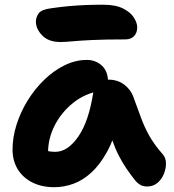

<svg xmlns="http://www.w3.org/2000/svg" viewBox="-20 -769 723 799"><path d="M205.8 10Q154 10 114.9 -9.5Q75.8 -29 54 -64.4Q32.2 -99.8 32.2 -147Q32.2 -198 49.1 -251.1Q66 -304.2 96 -352.3Q126 -400.4 165.4 -438.2Q204.8 -476 249.8 -497.8Q294.8 -519.6 341.2 -519.6Q378.4 -519.6 404 -495.9Q429.6 -472.2 429.6 -428Q429.6 -412.2 420.6 -403Q411.6 -393.8 398 -391Q334 -380.6 284.9 -341.3Q235.8 -302 207.9 -247.6Q180 -193.2 180 -134.2Q180 -116.6 182.7 -102.1Q185.4 -87.6 193.4 -65.6L125 -168.2Q149.4 -149.8 167.6 -143.5Q185.8 -137.2 210.6 -137.2Q261.8 -137.2 305.9 -200.8Q350 -264.4 368.6 -387Q372.4 -411.2 390.3 -424.4Q408.2 -437.6 431.2 -437.6Q469.6 -437.6 497 -416.8Q524.4 -396 535.2 -365.2Q552.4 -318.6 566.7 -279.4Q581 -240.2 601.4 -203.8Q621.8 -167.4 656.6 -127.8Q670 -113.2 670.6 -90.8Q671.2 -68.4 662.2 -45.8Q653.2 -23.2 635.5 -8.1Q617.8 7 592.8 7Q575 7 563.8 0.3Q552.6 -6.4 544.6 -15.6Q523.2 -42.4 506.2 -67.5Q489.2 -92.6 474.5 -121.1Q459.8 -149.6 447.2 -185.4Q434.6 -221.2 422.2 -267.6L475.4 -272.2Q455.6 -192.2 425.8 -137.9Q396 -83.6 360.3 -51Q324.6 -18.4 285.3 -4.2Q246 10 205.8 10ZM231.2 -594.2Q182.2 -594.2 155.8 -621.4Q129.4 -648.6 129.4 -679.2Q129.4 -696.8 140.7 -713.1Q152 -729.4 192.6 -734.6Q234 -740.6 267.9 -743.6Q301.8 -746.6 335.6 -748Q369.4 -749.4 408.6 -749.4Q461.4 -749.4 492.6 -733.4Q523.8 -717.4 537.4 -695.5Q551 -673.6 551 -655.4Q551 -632.2 537.9 -618.6Q524.8 -605 501.6 -605Q416.6 -605 364.3 -602.5Q312 -600 281.4 -597.1Q250.8 -594.2 231.2 -594.2Z"/></svg>

Font: Shantell Sans Light
Style: Regular
Weight: 300
Designer: Stephen Nixon, Anya Danilova, Shantell Martin
Foundry: Arrow Type
Version: Version 1.011;[c5ecc13dd]